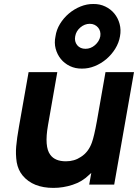

<svg xmlns="http://www.w3.org/2000/svg" viewBox="-20 -923 702 960"><path d="M257.5 -741.5Q262 -774 280 -803.5Q298 -833 324.2 -855.2Q350.5 -877.5 382.5 -890.5Q414.5 -903.5 447 -903Q479 -903.5 506.2 -890.5Q533.5 -877.5 551.8 -855.2Q570 -833 578 -803.5Q586 -774 580 -741.5Q574.5 -709 556.5 -679.8Q538.5 -650.5 512.2 -628Q486 -605.5 454 -592.5Q422 -579.5 389.5 -580Q357 -579.5 329.8 -592.5Q302.5 -605.5 284.2 -628Q266 -650.5 258.2 -679.8Q250.5 -709 257.5 -741.5ZM356 -741.5Q351 -716 366 -697Q381 -679 407.5 -679Q433.5 -679 454.5 -697Q476.5 -716 481.5 -741.5Q483.5 -754.5 480.5 -765.8Q477.5 -777 470.2 -785.5Q463 -794 452.5 -799Q442 -804 429 -804Q403 -804 381.5 -785.5Q360.5 -767.5 356 -741.5ZM650 -562.5 551 0H426L436.5 -58.5L427 -50Q391.5 -14.5 343 1Q296 16.5 247 16.5Q145 16.5 93.5 -45Q70.5 -72.5 63.5 -112Q57.5 -152 61 -191Q63 -211.5 66.2 -236Q69.5 -260.5 75 -290.5L123 -562.5H266.5L220 -297Q201 -189 231.5 -149Q255 -116.5 309.5 -116.5Q352 -116.5 384.5 -138.5Q422.5 -162.5 439.5 -210.5Q445 -225.5 451.2 -252Q457.5 -278.5 464.5 -317.5L507.5 -562.5Z"/></svg>

Font: Russisch Sans ExtraBold
Style: Italic
Weight: 800
Width: 4
Italic angle: -10°
Designer: Michael Sharanda (font) & Cristiano Sobral (main changes)
Foundry: Michael Sharanda
Version: Version 2.00;September 8, 2020;FontCreator 13.0.0.2681 64-bi